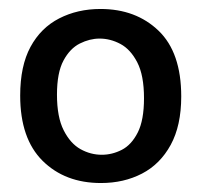

<svg xmlns="http://www.w3.org/2000/svg" viewBox="-20 -690 449 428"><path d="M205 -282Q125 -282 75 -331.5Q25 -381 25 -477Q25 -543 48 -585.5Q71 -628 112 -649Q153 -670 204 -670Q283 -670 333.5 -621.5Q384 -573 384 -475Q384 -410 360.5 -367Q337 -324 296.5 -303Q256 -282 205 -282ZM207 -345Q230 -345 251.5 -356Q273 -367 287 -394.5Q301 -422 301 -471Q301 -522 286 -551Q271 -580 248.5 -592Q226 -604 202 -604Q180 -604 158 -593Q136 -582 121.5 -555Q107 -528 107 -479Q107 -429 122 -399.5Q137 -370 159.5 -357.5Q182 -345 207 -345Z"/></svg>

Font: Bricolage Grotesque
Style: Regular
Weight: 400
Designer: Mathieu Triay
Foundry: Atelier Triay
Version: Version 1.001;gftools[0.9.33.dev8+g029e19f]